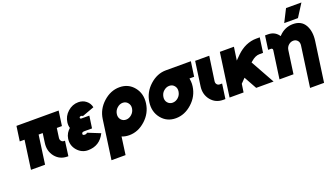

<svg xmlns="http://www.w3.org/2000/svg" viewBox="-76 -1287 3594 2075"><g transform="rotate(-20 1721.5 -250.0)"><path d="M89 -500 65 -330H120L74 0H236L282 -330H329L314 -222Q301 -131 354 -65Q407 0 494 0H504L527 -170H518Q497 -170 485 -185Q473 -200 476 -222L491 -330H550L574 -500Z M867 -335H776Q769 -335 765 -339Q761 -343 761 -348Q763 -355 767 -358Q772 -362 782 -362Q797 -362 798 -353L939 -405Q934 -429 922.5 -448Q911 -467 892 -482Q855 -512 803 -512Q735 -512 681 -464Q628 -417 619 -348Q614 -311 624 -282Q613 -272 603.5 -261Q594 -250 587 -238Q571 -211 566 -177Q556 -102 605 -45Q655 12 727 12Q862 12 923 -112L780 -170Q771 -158 751 -158Q737 -158 731 -164Q727 -168 728 -177Q730 -183 732 -187Q740 -195 756 -195H847Z M1252 -342Q1288 -342 1310 -315Q1333 -287 1327 -250Q1321 -211 1292 -185Q1262 -158 1226 -158Q1191 -158 1168 -185Q1146 -212 1152 -250Q1158 -289 1187 -315Q1217 -342 1252 -342ZM1276 -512Q1174 -512 1089 -435Q1005 -359 990 -250L927 200H1089L1117 -4Q1155 12 1202 12Q1304 12 1389 -65Q1473 -141 1488 -250Q1503 -358 1441 -435Q1379 -512 1276 -512Z M1812 -512Q1710 -512 1625 -435Q1541 -359 1526 -250Q1511 -142 1573 -65Q1635 12 1738 12Q1840 12 1925 -65Q2009 -141 2024 -250Q2026 -264 2026.5 -277.5Q2027 -291 2026 -304Q2025 -314 2024 -323.5Q2023 -333 2021 -342H2075L2099 -512ZM1788 -342Q1824 -342 1846 -315Q1868 -288 1862 -250Q1859 -231 1851 -215Q1843 -199 1828 -185Q1798 -158 1762 -158Q1727 -158 1704 -185Q1682 -212 1688 -250Q1691 -269 1699 -285.5Q1707 -302 1722 -315Q1752 -342 1788 -342Z M2144 -500 2105 -222Q2092 -131 2145 -65Q2198 0 2285 0H2310L2334 -170H2309Q2287 -170 2275 -185Q2263 -200 2266 -222L2306 -500Z M2428 -500 2358 0H2519L2533 -95L2583 -146L2664 0H2864L2711 -275L2725 -287Q2774 -330 2821 -330H2863L2887 -500H2845Q2786 -500 2726 -474Q2697 -461 2670.5 -442.5Q2644 -424 2620 -401L2568 -349L2590 -500Z M3372 200 3436 -256Q3444 -312 3437 -358Q3430 -404 3409 -440Q3367 -512 3272 -512Q3177 -512 3109 -440Q3108 -439 3106.5 -438Q3105 -437 3104 -435Q3102 -438 3099.5 -441.5Q3097 -445 3095 -448Q3053 -500 2981 -500H2948L2926 -342H2959Q2967 -342 2973 -336Q2979 -330 2977 -320L2932 0H2989H3074H3093L3130 -264Q3135 -299 3159 -320Q3184 -342 3214 -342Q3244 -342 3263 -320Q3281 -299 3276 -264L3211 200ZM3188 -554H3346L3439 -700H3262Z"/></g></svg>

Font: Unageo
Style: Black-Italic
Weight: 900
Designer: Richard Sepsi
Foundry: Richard Sepsi
Version: Version 2.000